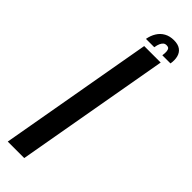

<svg xmlns="http://www.w3.org/2000/svg" viewBox="-269 -695 700 700"><g transform="rotate(45 81.0 -345.0)"><path d="M-29 0H56L161.5 -598H76.5ZM138.5 -690Q117 -690 101.2 -681.2Q85.5 -672.5 75.8 -656.8Q66 -641 62.5 -621H105.5Q107.5 -634 111.2 -642Q115 -650 119.8 -654Q124.5 -658 132.5 -658Q140 -658 143.5 -654.5Q147 -651 148 -642.8Q149 -634.5 147 -621H189Q192.5 -641 188.2 -656.8Q184 -672.5 171.8 -681.2Q159.5 -690 138.5 -690Z"/></g></svg>

Font: Anybody ExtraCondensed
Style: Italic
Weight: 400
Width: 2
Italic angle: -10°
Version: Version 1.113;gftools[0.9.25]